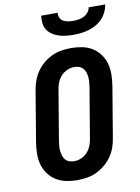

<svg xmlns="http://www.w3.org/2000/svg" viewBox="-102 -1023 804 1099"><g transform="rotate(-10 300.0 -473.5)"><path d="M257 8Q224 8 192.5 1.5Q161 -5 135 -21Q109 -37 90.5 -62Q72 -87 63.5 -117Q55 -147 55.5 -179.5Q56 -212 61 -245L110 -538Q114 -566 124 -593.5Q134 -621 150.5 -645.5Q167 -670 190.5 -689.5Q214 -709 240.5 -721.5Q267 -734 296 -738.5Q325 -743 352 -743Q385 -743 417 -736.5Q449 -730 474.5 -714Q500 -698 518.5 -673Q537 -648 545.5 -618Q554 -588 553.5 -555.5Q553 -523 548 -490L499 -197Q495 -169 485.5 -141.5Q476 -114 459 -89.5Q442 -65 418.5 -45.5Q395 -26 368.5 -13.5Q342 -1 313 3.5Q284 8 257 8ZM259 -102Q279 -102 300 -111Q321 -120 335.5 -136.5Q350 -153 358 -173.5Q366 -194 369 -215L418 -508Q420 -522 421 -536.5Q422 -551 420.5 -565Q419 -579 414.5 -591.5Q410 -604 401 -614Q392 -624 379 -628.5Q366 -633 351 -633Q331 -633 310 -624Q289 -615 274 -598.5Q259 -582 251 -561.5Q243 -541 240 -520L191 -227Q189 -213 188 -198.5Q187 -184 189 -170Q191 -156 195 -143.5Q199 -131 208 -121Q217 -111 230.5 -106.5Q244 -102 259 -102ZM379 -815Q357 -815 335.5 -817.5Q314 -820 294 -826.5Q274 -833 257 -844.5Q240 -856 229 -873Q218 -890 215.5 -911.5Q213 -933 216 -955H312Q310 -940 316 -926.5Q322 -913 334.5 -906Q347 -899 362 -896.5Q377 -894 392 -894Q407 -894 423 -896.5Q439 -899 453.5 -906Q468 -913 479 -926.5Q490 -940 492 -955H588Q585 -933 574.5 -911.5Q564 -890 548 -873Q532 -856 511 -844.5Q490 -833 468 -826.5Q446 -820 423.5 -817.5Q401 -815 379 -815Z"/></g></svg>

Font: Iosevka Etoile Extrabold
Style: Italic
Weight: 800
Italic angle: -9°
Designer: Belleve Invis
Foundry: Belleve Invis
Version: Version 22.1.2; ttfautohint (v1.8.4)